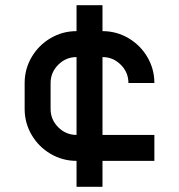

<svg xmlns="http://www.w3.org/2000/svg" viewBox="-20 -620 690 740"><path d="M275 100V0Q221 0 175 -27Q129 -54 102 -100Q75 -146 75 -200V-300Q75 -354 102 -400Q129 -446 175 -473Q221 -500 275 -500V-600H375V-500Q429 -500 475 -473Q521 -446 548 -400Q575 -354 575 -300H475Q475 -341 445.5 -370.5Q416 -400 375 -400V-100H575V0H375V100ZM275 -100V-400Q234 -400 204.5 -370.5Q175 -341 175 -300V-200Q175 -159 204.5 -129.5Q234 -100 275 -100Z"/></svg>

Font: Monoikos Medium
Style: Regular
Weight: 500
Designer: Brian Krent
Version: Version 0.088